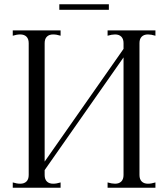

<svg xmlns="http://www.w3.org/2000/svg" viewBox="-20 -883 791 903"><path d="M676 -721Q657 -721 646.5 -710.5Q636 -700 636 -680V-60Q636 -40 646.5 -29.5Q657 -19 676 -19Q692 -19 711 -25V0H486V-25Q506 -19 521 -19Q540 -19 550.5 -29.5Q561 -40 561 -60V-613L190 -83V-60Q190 -40 200.5 -29.5Q211 -19 230 -19Q246 -19 265 -25V0H40V-25Q59 -19 75 -19Q94 -19 104.5 -29.5Q115 -40 115 -60V-680Q115 -700 104.5 -710.5Q94 -721 75 -721Q59 -721 40 -715V-740H265V-715Q246 -721 230 -721Q211 -721 200.5 -710.5Q190 -700 190 -680V-123L561 -653V-680Q561 -700 550.5 -710.5Q540 -721 521 -721Q506 -721 486 -715V-740H711V-715Q691 -721 676 -721ZM259 -863H492V-837H259Z"/></svg>

Font: Viaoda Libre
Style: Regular
Weight: 400
Designer: Gydient
Version: Version 2.000